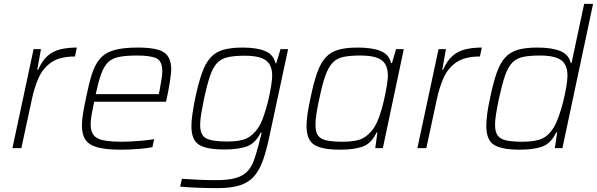

<svg xmlns="http://www.w3.org/2000/svg" viewBox="-20 -763 3075 989"><path d="M44 0 153 -510H191L172 -403H176Q197 -451 225.5 -475.5Q254 -500 291.5 -509Q329 -518 376 -518L366 -472Q289 -472 245.5 -442.5Q202 -413 179.5 -363Q157 -313 144 -251L90 0Z M603 8Q528 8 484 -3.5Q440 -15 421 -42Q402 -69 402 -117Q402 -143 407.5 -177Q413 -211 422 -254Q437 -328 452.5 -378.5Q468 -429 494.5 -460Q521 -491 567 -504.5Q613 -518 689 -518Q788 -518 825 -493Q862 -468 862 -404Q862 -388 855.5 -345Q849 -302 839 -256L835 -239H465Q457 -202 452 -173Q447 -144 447 -122Q447 -70 481 -51.5Q515 -33 602 -33Q641 -33 689.5 -36.5Q738 -40 774 -46L765 -5Q737 1 691.5 4.5Q646 8 603 8ZM473 -278H798L802 -297Q807 -328 811.5 -352.5Q816 -377 816 -395Q816 -449 785 -463Q754 -477 687 -477Q630 -477 594 -470Q558 -463 536.5 -442Q515 -421 501 -381.5Q487 -342 473 -278Z M1101 206Q1051 206 996 204Q941 202 908 198L917 158Q958 161 1006 163Q1054 165 1092 165Q1153 165 1190.5 155Q1228 145 1250.5 123.5Q1273 102 1286 68Q1299 34 1311 -13Q1315 -29 1320 -48.5Q1325 -68 1328 -80H1323Q1296 -25 1252 -9Q1208 7 1136 7Q1044 7 1005 -17.5Q966 -42 966 -113Q966 -139 971 -174.5Q976 -210 985 -255Q1002 -335 1020 -386Q1038 -437 1064 -466Q1090 -495 1130 -506.5Q1170 -518 1230 -518Q1303 -518 1346 -500Q1389 -482 1399 -437H1403L1425 -510H1464L1370 -71Q1354 7 1335.5 60Q1317 113 1289 145Q1261 177 1216 191.5Q1171 206 1101 206ZM1151 -34Q1218 -34 1251.5 -50.5Q1285 -67 1310 -105Q1325 -127 1338 -164.5Q1351 -202 1361 -243Q1371 -284 1376.5 -319.5Q1382 -355 1382 -373Q1382 -429 1349 -452.5Q1316 -476 1241 -476Q1188 -476 1154 -468.5Q1120 -461 1098.5 -438.5Q1077 -416 1062 -372Q1047 -328 1031 -255Q1022 -211 1016.5 -177.5Q1011 -144 1011 -120Q1011 -66 1042.5 -50Q1074 -34 1151 -34Z M1733 8Q1639 8 1599 -17Q1559 -42 1559 -114Q1559 -141 1564 -176Q1569 -211 1579 -256Q1595 -335 1613 -386.5Q1631 -438 1657 -466.5Q1683 -495 1722.5 -506.5Q1762 -518 1822 -518Q1898 -518 1941.5 -500Q1985 -482 1994 -438H1999L2020 -510H2060L1952 0H1913L1924 -81H1920Q1893 -24 1848.5 -8Q1804 8 1733 8ZM1745 -33Q1814 -33 1847.5 -50Q1881 -67 1907 -106Q1922 -129 1935 -166.5Q1948 -204 1957.5 -245.5Q1967 -287 1972.5 -321.5Q1978 -356 1978 -373Q1978 -430 1945 -453.5Q1912 -477 1836 -477Q1782 -477 1748 -469.5Q1714 -462 1692.5 -439Q1671 -416 1655.5 -372Q1640 -328 1625 -255Q1615 -211 1610 -177.5Q1605 -144 1605 -120Q1605 -83 1618.5 -64.5Q1632 -46 1663 -39.5Q1694 -33 1745 -33Z M2130 0 2239 -510H2277L2258 -403H2262Q2283 -451 2311.5 -475.5Q2340 -500 2377.5 -509Q2415 -518 2462 -518L2452 -472Q2375 -472 2331.5 -442.5Q2288 -413 2265.5 -363Q2243 -313 2230 -251L2176 0Z M2658 8Q2564 8 2524.5 -17Q2485 -42 2485 -114Q2485 -141 2489.5 -176Q2494 -211 2504 -256Q2520 -335 2538 -386.5Q2556 -438 2582 -466.5Q2608 -495 2647.5 -506.5Q2687 -518 2747 -518Q2823 -518 2866.5 -500Q2910 -482 2920 -438H2924L2989 -743H3035L2877 0H2838L2850 -81H2845Q2818 -24 2773.5 -8Q2729 8 2658 8ZM2671 -33Q2739 -33 2773.5 -49.5Q2808 -66 2832 -106Q2845 -127 2858 -163Q2871 -199 2881 -239.5Q2891 -280 2897 -315.5Q2903 -351 2903 -373Q2903 -430 2870 -453.5Q2837 -477 2761 -477Q2708 -477 2673.5 -469.5Q2639 -462 2617.5 -439Q2596 -416 2581 -372Q2566 -328 2550 -255Q2541 -211 2535.5 -177.5Q2530 -144 2530 -120Q2530 -83 2544 -64.5Q2558 -46 2588.5 -39.5Q2619 -33 2671 -33Z"/></svg>

Font: Saira ExtraLight
Style: Italic
Weight: 200
Italic angle: -12°
Designer: Hector Gatti with collaboration of the Omnibus-Type team
Foundry: Omnibus-Type
Version: Version 1.100; ttfautohint (v1.8.3)